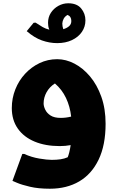

<svg xmlns="http://www.w3.org/2000/svg" viewBox="-20 -890 716 1171"><path d="M284 261Q214 261 163 249Q112 237 84 225Q56 213 56 213L116 49H128Q172 69 219.5 77Q267 85 296 85Q325 85 349 81.5Q373 78 393 69Q398 57 402.5 39Q407 21 411 -5Q379 1 344 1Q257 1 191 -26.5Q125 -54 88.5 -106Q52 -158 52 -231Q52 -291 73.5 -345Q95 -399 133 -440Q171 -481 221 -505Q271 -529 329 -529Q382 -529 434 -502Q486 -475 529 -424Q572 -373 598 -300Q624 -227 624 -135Q624 -5 581.5 83.5Q539 172 463 216.5Q387 261 284 261ZM246 -259Q246 -242 256 -221Q266 -200 288.5 -185.5Q311 -171 350 -171Q383 -171 414 -179Q407 -241 382.5 -292.5Q358 -344 315 -381Q282 -360 264 -327.5Q246 -295 246 -259ZM501 -766Q501 -727 479.5 -695.5Q458 -664 419 -645.5Q380 -627 329 -627Q282 -627 235.5 -643.5Q189 -660 143 -700L185 -751L197 -752Q221 -736 240 -725Q259 -714 281 -709Q276 -720 274.5 -731Q273 -742 273 -751Q273 -785 290 -811.5Q307 -838 335.5 -854Q364 -870 396 -870Q449 -870 475 -838.5Q501 -807 501 -766ZM360 -747Q360 -729 366 -712Q387 -718 401 -730Q415 -742 415 -762Q415 -790 392 -799Q376 -790 368.5 -776Q361 -762 360 -747Z"/></svg>

Font: Kufam Black
Style: Italic
Weight: 900
Italic angle: -11°
Designer: Artur Schmal
Foundry: Original Type
Version: Version 1.301; ttfautohint (v1.8.3)